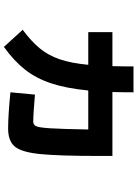

<svg xmlns="http://www.w3.org/2000/svg" viewBox="119 -782 700 978"><g transform="rotate(90 469.0 -293.0)"><path d="M450.2 3.9 461.9 -121.1Q492.2 -118.2 536.6 -115.2Q581.1 -112.3 599.6 -112.3Q615.7 -112.3 622.8 -127.2Q629.9 -142.1 633.5 -199Q637.2 -255.9 639.6 -392.6H440.9Q430.2 -281.7 404.8 -204.6Q379.4 -127.4 334.7 -70.6Q290 -13.7 218.8 37.1L131.8 -58.6Q191.4 -103 226.8 -146.2Q262.2 -189.5 282 -247.3Q301.8 -305.2 310.1 -392.6H143.6V-515.6H316.9Q318.4 -564.9 318.4 -623H450.2Q450.2 -566.4 448.7 -515.6H774.4V-451.2Q774.4 -240.7 764.6 -146.2Q754.9 -51.8 726.3 -18.1Q697.8 15.6 634.8 15.6Q567.4 15.6 450.2 3.9Z"/></g></svg>

Font: Pretendard ExtraBold
Style: Regular
Weight: 800
Designer: Base glyphs from Inter by Rasmus Andersson; Hangeul glyphs from Noto Sans CJK(Source Han Sans) by Jang Soo-young and Kan
Foundry: Kil Hyung-jin
Version: Version 1.309